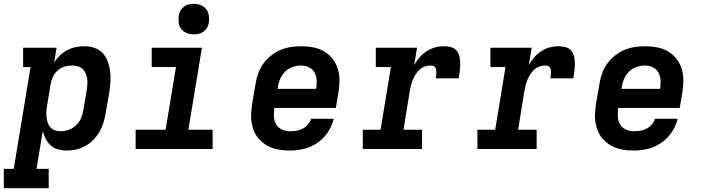

<svg xmlns="http://www.w3.org/2000/svg" viewBox="-58 -780 3678 1005"><path d="M-38 205V104H14L102 -429H63V-530H238L226 -454Q239 -474 256.5 -490.5Q274 -507 295 -518Q316 -529 338.5 -533.5Q361 -538 383 -538Q411 -538 436.5 -529.5Q462 -521 479.5 -502Q497 -483 506 -458Q515 -433 518.5 -406.5Q522 -380 520 -352.5Q518 -325 514 -297L495 -187Q491 -162 483.5 -138Q476 -114 463 -91Q450 -68 431 -48.5Q412 -29 389 -16Q366 -3 341 2.5Q316 8 291 8Q268 8 246 2Q224 -4 208 -18.5Q192 -33 181.5 -52.5Q171 -72 166 -94L133 104H197V205ZM259 -93Q280 -93 301.5 -100.5Q323 -108 340 -124Q357 -140 366 -161Q375 -182 378 -203L397 -313Q399 -328 399.5 -343Q400 -358 397.5 -372Q395 -386 389 -399Q383 -412 372 -421Q361 -430 347 -433.5Q333 -437 318 -437Q298 -437 278.5 -431Q259 -425 243.5 -411Q228 -397 219 -378Q210 -359 207 -340L189 -230Q186 -214 185 -198.5Q184 -183 185.5 -168Q187 -153 191.5 -139Q196 -125 205.5 -114Q215 -103 229 -98Q243 -93 259 -93Z M652 0V-101H809L863 -429H736V-530H999L928 -101H1055V0ZM956 -600Q937 -600 919.5 -607Q902 -614 891 -628Q880 -642 877.5 -661Q875 -680 878 -699Q880 -713 887 -725Q894 -737 905 -745.5Q916 -754 929.5 -757Q943 -760 956 -760Q975 -760 993 -753Q1011 -746 1021.5 -732Q1032 -718 1035 -699Q1038 -680 1035 -661Q1033 -647 1026 -635Q1019 -623 1007.5 -614.5Q996 -606 982.5 -603Q969 -600 956 -600Z M1460 8Q1436 8 1412.5 5Q1389 2 1367.5 -5.5Q1346 -13 1327.5 -26Q1309 -39 1294.5 -56Q1280 -73 1271.5 -94Q1263 -115 1259 -138Q1255 -161 1256.5 -185Q1258 -209 1261 -233L1280 -343Q1284 -370 1294 -397Q1304 -424 1321 -447.5Q1338 -471 1361.5 -489.5Q1385 -508 1411.5 -519Q1438 -530 1465.5 -534Q1493 -538 1520 -538Q1552 -538 1582.5 -532Q1613 -526 1638.5 -511Q1664 -496 1682.5 -472.5Q1701 -449 1710 -420.5Q1719 -392 1719 -360.5Q1719 -329 1714 -297L1700 -215H1378Q1375 -192 1376 -169.5Q1377 -147 1387.5 -129Q1398 -111 1418 -102Q1438 -93 1460 -93Q1477 -93 1493.5 -95.5Q1510 -98 1525.5 -106Q1541 -114 1553 -127.5Q1565 -141 1570 -158H1689Q1680 -121 1658 -88Q1636 -55 1603.5 -32.5Q1571 -10 1534 -1Q1497 8 1460 8ZM1395 -315H1597Q1601 -338 1599.5 -360Q1598 -382 1588.5 -400Q1579 -418 1559.5 -427.5Q1540 -437 1518 -437Q1496 -437 1474 -429.5Q1452 -422 1435.5 -406Q1419 -390 1409.5 -369Q1400 -348 1397 -327Z M1841 0V-101H1934L1988 -429H1909V-530H2125L2110 -440Q2122 -461 2138 -479.5Q2154 -498 2174.5 -511.5Q2195 -525 2218 -531.5Q2241 -538 2264 -538Q2283 -538 2301.5 -533.5Q2320 -529 2331.5 -515.5Q2343 -502 2347 -484Q2351 -466 2351 -446.5Q2351 -427 2348.5 -408Q2346 -389 2343 -370H2223Q2224 -377 2225 -384.5Q2226 -392 2226 -399.5Q2226 -407 2225 -414.5Q2224 -422 2220 -427.5Q2216 -433 2209 -435Q2202 -437 2194 -437Q2179 -437 2164 -431.5Q2149 -426 2137.5 -415Q2126 -404 2117.5 -390.5Q2109 -377 2103 -362.5Q2097 -348 2093.5 -333.5Q2090 -319 2087 -304L2054 -101H2151V0Z M2441 0V-101H2534L2588 -429H2509V-530H2725L2710 -440Q2722 -461 2738 -479.5Q2754 -498 2774.5 -511.5Q2795 -525 2818 -531.5Q2841 -538 2864 -538Q2883 -538 2901.5 -533.5Q2920 -529 2931.5 -515.5Q2943 -502 2947 -484Q2951 -466 2951 -446.5Q2951 -427 2948.5 -408Q2946 -389 2943 -370H2823Q2824 -377 2825 -384.5Q2826 -392 2826 -399.5Q2826 -407 2825 -414.5Q2824 -422 2820 -427.5Q2816 -433 2809 -435Q2802 -437 2794 -437Q2779 -437 2764 -431.5Q2749 -426 2737.5 -415Q2726 -404 2717.5 -390.5Q2709 -377 2703 -362.5Q2697 -348 2693.5 -333.5Q2690 -319 2687 -304L2654 -101H2751V0Z M3260 8Q3236 8 3212.5 5Q3189 2 3167.5 -5.5Q3146 -13 3127.5 -26Q3109 -39 3094.5 -56Q3080 -73 3071.5 -94Q3063 -115 3059 -138Q3055 -161 3056.5 -185Q3058 -209 3061 -233L3080 -343Q3084 -370 3094 -397Q3104 -424 3121 -447.5Q3138 -471 3161.5 -489.5Q3185 -508 3211.5 -519Q3238 -530 3265.5 -534Q3293 -538 3320 -538Q3352 -538 3382.5 -532Q3413 -526 3438.5 -511Q3464 -496 3482.5 -472.5Q3501 -449 3510 -420.5Q3519 -392 3519 -360.5Q3519 -329 3514 -297L3500 -215H3178Q3175 -192 3176 -169.5Q3177 -147 3187.5 -129Q3198 -111 3218 -102Q3238 -93 3260 -93Q3277 -93 3293.5 -95.5Q3310 -98 3325.5 -106Q3341 -114 3353 -127.5Q3365 -141 3370 -158H3489Q3480 -121 3458 -88Q3436 -55 3403.5 -32.5Q3371 -10 3334 -1Q3297 8 3260 8ZM3195 -315H3397Q3401 -338 3399.5 -360Q3398 -382 3388.5 -400Q3379 -418 3359.5 -427.5Q3340 -437 3318 -437Q3296 -437 3274 -429.5Q3252 -422 3235.5 -406Q3219 -390 3209.5 -369Q3200 -348 3197 -327Z"/></svg>

Font: Iosevka Slab Extended Oblique
Style: Bold
Weight: 700
Width: 7
Italic angle: -9°
Monospace: yes
Designer: Belleve Invis
Foundry: Belleve Invis
Version: Version 11.1.1; ttfautohint (v1.8.3)